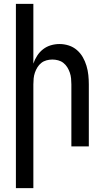

<svg xmlns="http://www.w3.org/2000/svg" viewBox="-20 -755 540 990"><path d="M62 215V-735H152V-427Q159 -448 171.5 -467.5Q184 -487 202 -501Q220 -515 242 -521.5Q264 -528 287 -528Q311 -528 334.5 -520.5Q358 -513 376.5 -497Q395 -481 407 -460Q419 -439 426 -415.5Q433 -392 435.5 -368Q438 -344 438 -320V0H348V-320Q348 -335 346.5 -350.5Q345 -366 340 -380.5Q335 -395 327 -408Q319 -421 307 -430.5Q295 -440 280 -444Q265 -448 250 -448Q235 -448 220 -444Q205 -440 193 -430.5Q181 -421 173 -408Q165 -395 160 -380.5Q155 -366 153.5 -350.5Q152 -335 152 -320V215Z"/></svg>

Font: Iosevka Medium
Style: Regular
Weight: 500
Monospace: yes
Designer: Belleve Invis
Foundry: Belleve Invis
Version: Version 32.5.0; ttfautohint (v1.8.4)